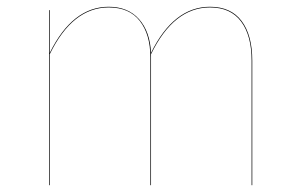

<svg xmlns="http://www.w3.org/2000/svg" viewBox="-20 -547 885 567"><path d="M725 -368V0H723V-368Q723 -442 692 -483.5Q661 -525 600 -525Q493 -525 426 -387V0H424V-378Q424 -445 393 -485Q362 -525 301 -525Q194 -525 127 -387V0H125V-517H127V-391Q194 -527 301 -527Q358 -527 390.5 -490.5Q423 -454 426 -391Q493 -527 600 -527Q662 -527 693.5 -485Q725 -443 725 -368Z"/></svg>

Font: FiraGO Two
Style: Regular
Weight: 100
Designer: bBox Type
Foundry: bBox Type GmbH
Version: Version 1.001